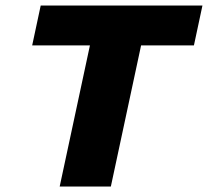

<svg xmlns="http://www.w3.org/2000/svg" viewBox="-20 -678 756 698"><path d="M197 0 338 -658H524L383 0ZM97 -513 128 -658H716L685 -513Z"/></svg>

Font: Ysabeau Black
Style: Italic
Weight: 900
Italic angle: -12°
Version: Version 2.000;gftools[0.9.27.dev2+g8671c4b]